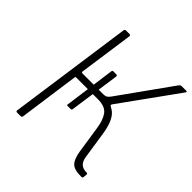

<svg xmlns="http://www.w3.org/2000/svg" viewBox="-193 -899 1055 1055"><g transform="rotate(45 335.0 -371.0)"><path d="M92 0Q87 0 85 -2.5Q83 -5 84 -10L186 -732Q187 -742 196 -742H224Q233 -742 232 -732L187 -415Q186 -406 195 -406H367L366 -399Q432 -399 464 -365Q496 -331 508 -250L532 -92Q537 -64 552 -50.5Q567 -37 596 -37Q603 -37 603 -29L601 -8Q600 0 592 0H587Q535 0 515 -21Q495 -42 487 -92L463 -250Q455 -306 432.5 -336Q410 -366 354 -366H186Q179 -366 179 -360L130 -9Q129 0 119 0ZM351 -381 354 -406Q372 -406 381 -412.5Q390 -419 400 -434L615 -735Q621 -742 628 -742H665Q669 -742 670 -739.5Q671 -737 669 -734L430 -402Q426 -397 427 -393Q428 -389 435 -386ZM263 -222Q255 -222 257 -227L298 -527Q298 -530 300 -532Q302 -534 305 -534H330Q337 -534 337 -524L295 -230Q294 -222 287 -222Z"/></g></svg>

Font: Libre Franklin Thin
Style: Italic
Weight: 100
Italic angle: -8°
Designer: Pablo Impallari, Rodrigo Fuenzalida, Nhung Nguyen
Foundry: Impallari Type
Version: Version 3.000